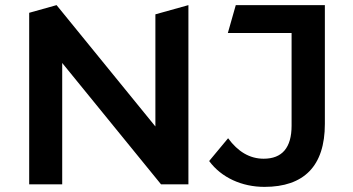

<svg xmlns="http://www.w3.org/2000/svg" viewBox="-20 -720 1377 750"><path d="M716 -700 587 -664V-226L201 -700L94 -670V0H223V-474L609 0H716ZM1013 10C1167 10 1249 -71 1249 -236V-700H901L870 -591H1119V-229C1119 -143 1082 -100 1010 -100C955 -100 909 -128 871 -180L797 -91C845 -26 925 10 1013 10Z"/></svg>

Font: Talent
Style: Bold
Weight: 600
Designer: Mike Powis
Version: Version 1.001;hotconv 1.0.109;makeotfexe 2.5.65596